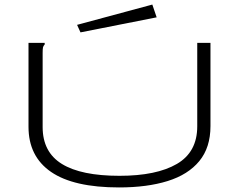

<svg xmlns="http://www.w3.org/2000/svg" viewBox="-20 -811 1040 842"><path d="M502 11Q303 11 204 -57Q105 -125 105 -255V-623H176V-616Q170 -610 168.5 -603Q167 -596 167 -579V-254Q167 -144 251.5 -92Q336 -40 504 -40Q666 -40 755.5 -92Q845 -144 845 -257V-623H903V-258Q903 -164 854 -104.5Q805 -45 715 -17Q625 11 502 11ZM333 -669 318 -702 648 -791 667 -735Z"/></svg>

Font: Inconsolata UltraExpanded Light
Style: Regular
Weight: 300
Width: 9
Monospace: yes
Designer: Raph Levien, Cyreal, Brenton Simpson
Foundry: Raph Levien, Cyreal, Google
Version: Version 3.001; ttfautohint (v1.8.2.53-6de2)